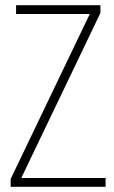

<svg xmlns="http://www.w3.org/2000/svg" viewBox="-20 -720 441 740"><path d="M21 0V-30L325 -664V-666H42V-700H367V-670L63 -36V-34H387V0Z"/></svg>

Font: Georama SemiCondensed ExtraLight
Style: Regular
Weight: 200
Width: 4
Designer: Jean-Baptiste Levee
Foundry: Production Type
Version: Version 1.000